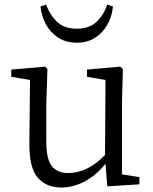

<svg xmlns="http://www.w3.org/2000/svg" viewBox="-20 -816 679 850"><path d="M455 -796 480 -787Q476 -744 456 -708Q436 -672 402 -649.5Q368 -627 320 -627Q272 -627 237.5 -649.5Q203 -672 183.5 -708Q164 -744 159 -787L184 -796Q200 -751 232 -720Q264 -689 320 -689Q376 -689 408 -720Q440 -751 455 -796ZM520 -44 597 -32V0L455 9L447 -91Q405 -39 354.5 -12.5Q304 14 252 14Q184 14 146.5 -30Q109 -74 110 -184L113 -462L30 -476V-508L180 -521L190 -510L185 -358V-190Q185 -112 209 -81Q233 -50 282 -50Q368 -50 445 -130L447 -462L365 -476V-508L513 -521L524 -510L520 -358Z"/></svg>

Font: Shippori Mincho TTF
Style: Regular
Weight: 400
Version: Version 2.100